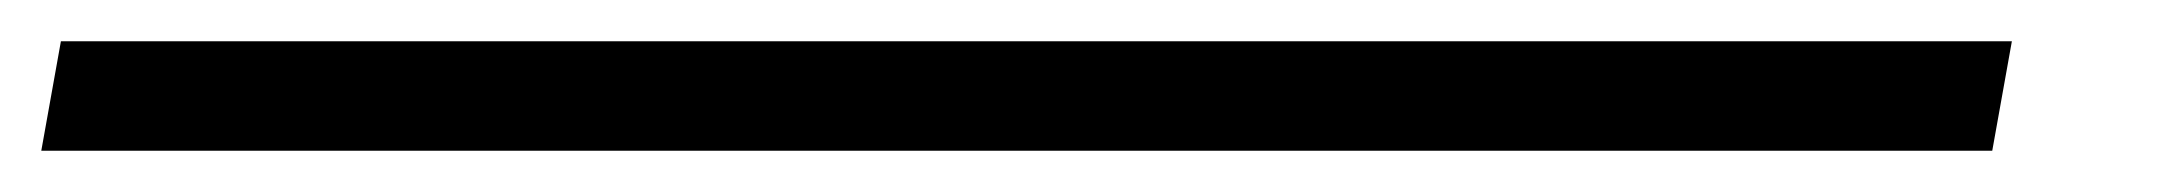

<svg xmlns="http://www.w3.org/2000/svg" viewBox="-86 1 1049 93"><path d="M-66 74 -56.5 21H888.5L879 74Z"/></svg>

Font: Anybody UltraExpanded Light
Style: Italic
Weight: 300
Width: 9
Italic angle: -10°
Designer: Tyler Finck
Foundry: Etcetera Type Company
Version: Version 1.010; ttfautohint (v1.8.3) -l 8 -r 50 -G 200 -x 14 